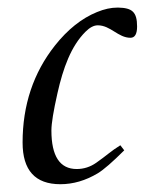

<svg xmlns="http://www.w3.org/2000/svg" viewBox="-20 -460 372 493"><path d="M315 -363C326.3 -363 332 -372.7 332 -392C332 -429.5 319.1 -439.8 283.5 -440.5H281.5C265 -440.5 247.6 -436.7 229 -429C189.7 -413 153.7 -384.3 121 -343C65.7 -273 38 -190 38 -94C38 -22.7 70.3 13 135 13C167.7 13 199.7 3.7 231 -15C246.3 -24.3 269 -44 299 -74L289 -87C265.3 -72.4 253.4 -60.4 227 -42C211.7 -31.3 195 -26 177 -26C133.7 -26 112 -59 112 -125C112 -143 117.2 -174.8 127.5 -220.5C142.1 -285.2 162.3 -341.3 199.5 -378.5C210.5 -389.5 221 -395 231 -395C264 -395 283.2 -363 315 -363Z"/></svg>

Font: fbb
Style: Italic
Weight: 400
Italic angle: -12°
Designer: David J. Perry, Michael Sharpe
Version: Version 0.991